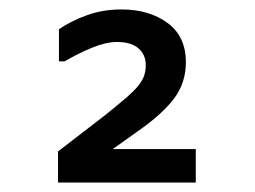

<svg xmlns="http://www.w3.org/2000/svg" viewBox="-20 -724 540 407"><path d="M103 -337V-403L203 -480Q229 -501 246 -515.5Q263 -530 272.5 -541.5Q282 -553 285.5 -563.5Q289 -574 289 -586Q289 -608 273.5 -621.5Q258 -635 228 -635Q205 -635 175.5 -623Q146 -611 117 -594H105V-662Q131 -680 165 -692Q199 -704 237 -704Q296 -704 335 -675.5Q374 -647 374 -592Q374 -548 348.5 -514.5Q323 -481 271 -445L219 -408H395V-337Z"/></svg>

Font: D2Coding ligature
Style: Regular
Weight: 400
Monospace: yes
Designer: Yong-Rak Park; Jeong-Hwan Yoon; Sang-Min Lee;
Foundry: NHN Corporation
Version: Version 1.3.2; Build 20180524